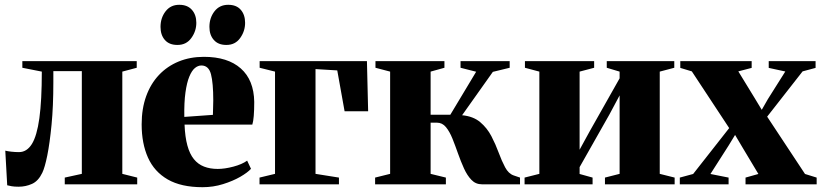

<svg xmlns="http://www.w3.org/2000/svg" viewBox="-20 -767 3418 799"><path d="M57.5 10Q39.5 10 28.5 8Q17.5 6 10 4L2 -140Q12 -137.5 27.2 -135.8Q42.5 -134 59 -134Q91.5 -134 112.5 -167.5Q133.5 -201 143.8 -274.8Q154 -348.5 154 -469L73 -485V-512.5H549V-485L489 -469V-43.5L551 -28V0H249.5V-28L320.5 -43.5V-471H202V-424.5Q202 -324.5 194.5 -247.8Q187 -171 176.8 -120.2Q166.5 -69.5 156 -48Q139.5 -13.5 113.2 -1.8Q87 10 57.5 10Z M823 12Q734 12 678 -20.2Q622 -52.5 595.8 -111.2Q569.5 -170 569.5 -249.5Q569.5 -314.5 588.2 -366.5Q607 -418.5 641.5 -455Q676 -491.5 723.5 -511Q771 -530.5 828.5 -530.5Q927.5 -530.5 982 -482.2Q1036.5 -434 1038 -343Q1038 -308.5 1036 -284.5Q1034 -260.5 1030 -248.5H748Q750 -197 759.8 -161.5Q769.5 -126 786.8 -104.8Q804 -83.5 829 -73.8Q854 -64 886 -64Q915 -64 951 -73.5Q987 -83 1008.5 -98.5L1024.5 -64.5Q1010.5 -49 979.8 -31.2Q949 -13.5 908.2 -0.8Q867.5 12 823 12ZM747 -280.5 866 -289Q866.5 -305 866.8 -319.2Q867 -333.5 867.5 -349.5Q867.5 -421.5 858 -458Q848.5 -494.5 818 -494.5Q804 -494.5 791 -483.8Q778 -473 767.8 -448.2Q757.5 -423.5 751.8 -382.5Q746 -341.5 747 -280.5ZM718 -580Q684 -580 666 -600.8Q648 -621.5 648 -655Q648 -692.5 669 -719.8Q690 -747 725.5 -747H726.5Q760 -747 778.5 -726.2Q797 -705.5 797 -672Q797 -637.5 776.2 -608.8Q755.5 -580 719 -580ZM921.5 -580Q888 -580 869.8 -600.8Q851.5 -621.5 851.5 -655Q851.5 -692.5 872.5 -719.8Q893.5 -747 929.5 -747H930Q964 -747 982 -726.2Q1000 -705.5 1000 -672Q1000 -637.5 979.5 -608.8Q959 -580 922.5 -580Z M1060 0V-28L1124.5 -43.5V-469L1060.5 -485V-512.5H1507L1512 -304H1414L1383.5 -474L1293 -479.5V-43.5L1390.5 -28V0Z M1541 0V-28L1603.5 -43.5V-469L1542.5 -485V-512.5H1829.5V-485L1772 -469V-289.5H1854L1961.5 -468.5L1896.5 -485V-512.5H2101V-485L2031 -468L1903 -287.5Q1949.5 -283 1978.2 -258.8Q2007 -234.5 2024.8 -200.5Q2042.5 -166.5 2055.2 -131.8Q2068 -97 2082 -70.8Q2096 -44.5 2117.5 -37L2144 -28V0H1985.5Q1959.5 0 1941.8 -18.5Q1924 -37 1910.8 -66.2Q1897.5 -95.5 1886 -128.2Q1874.5 -161 1862.8 -190.2Q1851 -219.5 1835.8 -238Q1820.5 -256.5 1798.5 -256.5H1772V-43.5L1835.5 -28V0Z M2163 0V-28L2224.5 -43.5V-469L2164.5 -485V-512.5H2452.5V-485L2392 -469V-144L2434.5 -221.5L2558.5 -441V-469L2505 -485V-512.5H2786V-485L2725.5 -469V-43.5L2787.5 -28V0H2497.5V-28L2558.5 -43.5V-370L2516 -290.5L2392 -71.5V-43L2446 -28V0Z M2864.5 -43 3014.5 -234 2859 -470 2811 -484.5V-512.5H3108V-484.5L3052.5 -470L3119.5 -360.5L3150 -310L3175.5 -354.5L3248 -469.5L3179 -484.5V-512.5H3374V-484.5L3320 -470L3172.5 -281.5L3330 -43L3378.5 -28V0H3082.5V-28L3136 -43L3069.5 -154L3039 -205.5L3012.5 -162L2936.5 -43L3012 -28V0H2809V-28Z"/></svg>

Font: Merriweather 120pt Black
Style: Regular
Weight: 900
Designer: Eben Sorkin
Foundry: Eben Sorkin
Version: Version 2.100